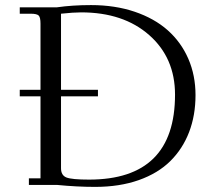

<svg xmlns="http://www.w3.org/2000/svg" viewBox="-20 -731 848 759"><path d="M58.1 -350.1V-376H140.1V-637.2Q140.1 -662.1 133.1 -669.4Q126 -676.8 101.1 -676.8H58.1V-702.1H205.1Q266.6 -710.9 339.8 -710.9Q434.6 -710.9 512.5 -684.6Q590.3 -658.2 643.1 -611.3Q695.8 -564.5 724.4 -498.8Q752.9 -433.1 752.9 -355Q752.9 -274.9 727.5 -208.7Q702.1 -142.6 653.3 -94.2Q604.5 -45.9 528.6 -19Q452.6 7.8 356 7.8Q284.7 7.8 205.1 0H94.2V-25.9H140.1V-350.1ZM221.2 -65.9Q221.2 -38.1 242.4 -29.5Q263.7 -21 332 -21Q671.9 -21 671.9 -356.9Q671.9 -502.4 569.8 -592.3Q467.8 -682.1 300.8 -682.1Q270.5 -682.1 221.2 -676.8V-376H367.2V-350.1H221.2Z"/></svg>

Font: Dihjauti S
Style: Regular
Weight: 400
Designer: T. Christopher White
Version: Version 3.0.0